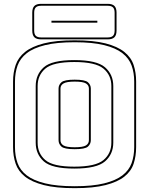

<svg xmlns="http://www.w3.org/2000/svg" viewBox="-20 -955 777 1000"><path d="M689 -530V-189Q689 -142 676 -102.5Q663 -63 627.5 -35Q592 -7 529.5 9Q467 25 369 25Q271 25 208.5 9Q146 -7 110.5 -35Q75 -63 61.5 -102.5Q48 -142 48 -189V-530Q48 -577 61.5 -616.5Q75 -656 110.5 -684.5Q146 -713 208.5 -729Q271 -745 369 -745Q467 -745 529.5 -729Q592 -713 627.5 -684.5Q663 -656 676 -616.5Q689 -577 689 -530ZM679 -189V-530Q679 -576 665.5 -613.5Q652 -651 617.5 -678Q583 -705 522.5 -720Q462 -735 369 -735Q276 -735 215 -720Q154 -705 119.5 -678Q85 -651 71.5 -613.5Q58 -576 58 -530V-189Q58 -143 71.5 -105.5Q85 -68 119.5 -41.5Q154 -15 215 0Q276 15 369 15Q462 15 522.5 0Q583 -15 617.5 -41.5Q652 -68 665.5 -105.5Q679 -143 679 -189ZM570 -212Q570 -152 527 -114.5Q484 -77 367 -77Q250 -77 208 -114.5Q166 -152 166 -212V-507Q166 -567 208 -604.5Q250 -642 367 -642Q484 -642 527 -604.5Q570 -567 570 -507ZM176 -212Q176 -156 216 -121.5Q256 -87 367 -87Q478 -87 519 -121.5Q560 -156 560 -212V-507Q560 -563 519 -597.5Q478 -632 367 -632Q256 -632 216 -597.5Q176 -563 176 -507ZM285 -225V-494Q285 -513 300 -526.5Q315 -540 369 -540Q423 -540 438 -526.5Q453 -513 453 -494V-225Q453 -205 438 -191.5Q423 -178 369 -178Q315 -178 300 -191.5Q285 -205 285 -225ZM295 -494V-225Q295 -207 310.5 -197.5Q326 -188 369 -188Q412 -188 427.5 -197.5Q443 -207 443 -225V-494Q443 -511 427.5 -520.5Q412 -530 369 -530Q327 -530 311 -520.5Q295 -511 295 -494ZM587 -796Q587 -772 576 -761Q565 -750 541 -750H194Q170 -750 159 -761Q148 -772 148 -796V-889Q148 -913 159 -924Q170 -935 194 -935H541Q565 -935 576 -924Q587 -913 587 -889ZM541 -760Q560 -760 568.5 -768.5Q577 -777 577 -796V-889Q577 -908 568.5 -916.5Q560 -925 541 -925H194Q175 -925 166.5 -916.5Q158 -908 158 -889V-796Q158 -777 166.5 -768.5Q175 -760 194 -760ZM248 -847H487V-837H248Z"/></svg>

Font: Bungee Outline
Style: Regular
Weight: 400
Designer: David Jonathan Ross
Foundry: David Jonathan Ross
Version: Version 1.000;PS 1.0;hotconv 1.0.72;makeotf.lib2.5.5900